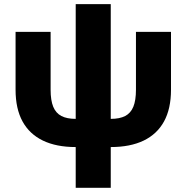

<svg xmlns="http://www.w3.org/2000/svg" viewBox="-20 -691 889 915"><path d="M340.8 9.8Q248.5 9.8 184.6 -21Q120.6 -51.8 87.4 -112.3Q54.2 -172.9 54.2 -263.2V-539.1H221.2V-263.2Q221.2 -212.9 233.6 -182.4Q246.1 -151.9 272.5 -138.2Q298.8 -124.5 340.8 -124.5H507.8Q550.3 -124.5 576.7 -138.2Q603 -151.9 615.5 -182.4Q627.9 -212.9 627.9 -263.2V-539.1H794.9V-263.2Q794.9 -172.9 761.7 -112.3Q728.5 -51.8 664.6 -21Q600.6 9.8 507.8 9.8ZM340.8 204.1V-671.4H507.8V204.1Z"/></svg>

Font: Inter 18pt ExtraBold
Style: Regular
Weight: 800
Designer: Rasmus Andersson
Foundry: rsms
Version: Version 4.001;git-66647c0bb